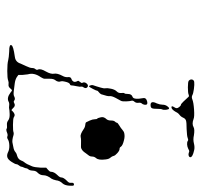

<svg xmlns="http://www.w3.org/2000/svg" viewBox="-34 -612 635 607"><g transform="rotate(90 283.5 -308.5)"><path d="M244 -265Q250 -272 256 -267Q261 -262 256 -255Q253 -251 254 -248Q255 -245 252.5 -233Q250 -221 250 -217Q250 -213 246 -212Q241 -210 238 -196Q236 -188 237 -184Q241 -175 233 -165Q229 -160 229 -148.5Q229 -137 229 -132.5Q229 -128 224 -120Q209 -99 215 -79Q216 -73 217 -61V-49L224 -44Q232 -39 244.5 -37.5Q257 -36 268.5 -34.5Q280 -33 285 -36Q293 -40 298 -36Q301 -33 306 -36Q315 -41 322 -32L328 -27L332 -31Q342 -41 350 -35Q355 -32 374.5 -32Q394 -32 397 -33.5Q400 -35 406 -34Q425 -28 434 -31Q439 -32 444 -33Q456 -35 461 -40Q466 -44 472 -45Q483 -48 487 -57Q490 -65 493 -68Q499 -75 506 -93Q509 -101 510 -119V-137L517 -143Q523 -148 523 -152Q523 -162 534 -173Q541 -180 541 -185Q541 -192 552 -203Q559 -209 558 -215Q557 -221 559.5 -223.5Q562 -226 566 -224Q568 -223 567 -209.5Q566 -196 560 -189Q551 -180 550 -168Q548 -159 545 -154Q534 -140 534 -128Q534 -118 526 -110Q520 -105 519.5 -95Q519 -85 515.5 -81Q512 -77 512 -74Q512 -71 509.5 -66Q507 -61 507 -58.5Q507 -56 503 -51Q499 -46 499 -42.5Q499 -39 492 -28Q485 -17 478 -14.5Q471 -12 462 -16Q453 -21 439.5 -20.5Q426 -20 419 -15Q416 -13 412 -14Q407 -17 396 -12Q390 -10 387 -12Q384 -14 375.5 -13Q367 -12 360.5 -17Q354 -22 340.5 -21.5Q327 -21 324 -20Q321 -19 313.5 -20Q306 -21 301 -18Q289 -12 273 -24Q267 -29 265.5 -29Q264 -29 259 -23Q254 -17 247 -18Q240 -19 235 -17Q228 -14 204.5 -14Q181 -14 170 -17Q162 -19 144 -20Q136 -20 132 -20.5Q128 -21 125.5 -22Q123 -23 122.5 -24.5Q122 -26 123 -27Q124 -33 160 -38Q176 -40 181 -56Q183 -61 189 -73.5Q195 -86 195 -92.5Q195 -99 198.5 -103Q202 -107 200 -111Q196 -119 206 -136Q215 -152 213 -162Q211 -172 220 -189Q224 -196 224 -204Q222 -215 230 -217Q234 -218 237 -222Q240 -226 238 -232Q235 -238 235.5 -239Q236 -240 239 -244Q243 -248 242 -251Q238 -258 244 -265ZM402 -384Q412 -386 423 -383Q440 -379 444 -373Q446 -369 451 -369Q456 -369 464 -362Q472 -355 473 -350Q474 -345 478.5 -340Q483 -335 484 -325Q487 -303 480 -295Q475 -289 475 -283Q475 -277 472.5 -273Q470 -269 465 -263Q455 -247 444 -247Q420 -248 413 -246Q405 -244 389 -255Q382 -260 375 -260.5Q368 -261 366.5 -263.5Q365 -266 361 -275Q357 -284 357 -290.5Q357 -297 355 -298.5Q353 -300 351 -309Q348 -319 357 -328Q361 -333 361 -342Q361 -351 364.5 -354.5Q368 -358 368 -360.5Q368 -363 376.5 -368Q385 -373 390.5 -378Q396 -383 402 -384ZM300 -456Q308 -458 310 -455Q312 -453 311 -447.5Q310 -442 307 -439Q304 -436 305 -428.5Q306 -421 301.5 -416Q297 -411 298.5 -406.5Q300 -402 300.5 -389.5Q301 -377 298.5 -373Q296 -369 289.5 -356.5Q283 -344 284 -338Q285 -332 278 -311Q276 -307 271.5 -303.5Q267 -300 267 -299Q267 -296 261 -284.5Q255 -273 253 -272Q253 -272 251.5 -273.5Q250 -275 250 -277Q248 -282 250 -287Q252 -292 253 -296Q254 -300 257 -309.5Q260 -319 259 -324.5Q258 -330 260.5 -342Q263 -354 269 -360Q275 -366 274 -374.5Q273 -383 275 -384.5Q277 -386 277 -395Q277 -407 286 -410Q296 -413 290 -445Q289 -453 300 -456ZM324 -487Q324 -478 323 -474Q322 -470 319.5 -468.5Q317 -467 312 -467Q297 -467 307 -487Q311 -497 311 -505Q311 -513 315.5 -519.5Q320 -526 323 -525.5Q326 -525 327 -516.5Q328 -508 326 -504Q324 -500 324 -487ZM239 -605Q247 -606 261.5 -604Q276 -602 281 -599Q287 -596 294 -599Q304 -603 326.5 -604.5Q349 -606 356 -603Q372 -597 382 -603Q389 -607 408 -604Q421 -601 433 -604Q445 -607 454 -605Q477 -600 477 -593Q477 -589 472 -587.5Q467 -586 460 -589Q456 -590 450 -586Q444 -583 436.5 -582.5Q429 -582 425 -585Q422 -587 416.5 -584.5Q411 -582 388 -581Q367 -581 361 -579Q355 -577 352 -570Q349 -563 343 -558.5Q337 -554 334 -547Q326 -533 319 -533Q313 -533 319 -542Q322 -546 322 -550Q322 -553 318 -558Q314 -563 311 -563Q309 -563 301.5 -570.5Q294 -578 288 -585Q285 -590 279.5 -587.5Q274 -585 256 -585Q238 -585 235 -588Q230 -593 231.5 -598.5Q233 -604 239 -605Z"/></g></svg>

Font: TT2020 Style D
Style: Italic
Weight: 400
Italic angle: -15°
Version: Version 0.2.000